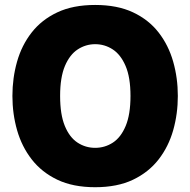

<svg xmlns="http://www.w3.org/2000/svg" viewBox="-20 -761 778 786"><path d="M369.6 -740.7Q460.4 -740.7 524.7 -710.4Q588.9 -680.2 629.4 -627.9Q669.9 -575.7 689 -508.5Q708 -441.4 708 -368.2Q708 -294.9 689 -227.8Q669.9 -160.6 629.2 -108.2Q588.4 -55.7 524.2 -25.1Q460 5.4 369.6 5.4Q279.3 5.4 215.1 -25.1Q150.9 -55.7 110.1 -108.2Q69.3 -160.6 50 -227.8Q30.8 -294.9 30.8 -368.2Q30.8 -441.4 49.8 -508.5Q68.8 -575.7 109.6 -627.9Q150.4 -680.2 214.6 -710.4Q278.8 -740.7 369.6 -740.7ZM369.6 -580.1Q331.1 -580.1 298.3 -558.8Q265.6 -537.6 245.8 -491Q226.1 -444.3 226.1 -368.2Q226.1 -292 245.4 -245.4Q264.6 -198.7 297.4 -177.2Q330.1 -155.8 369.6 -155.8Q409.2 -155.8 442.1 -177.2Q475.1 -198.7 494.6 -245.6Q514.2 -292.5 514.2 -368.2Q514.2 -444.3 494.1 -491Q474.1 -537.6 441.4 -558.8Q408.7 -580.1 369.6 -580.1Z"/></svg>

Font: Estedad-FD Black
Style: Regular
Weight: 900
Designer: Amin Abedi
Version: Version 7.3